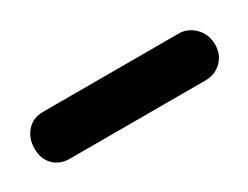

<svg xmlns="http://www.w3.org/2000/svg" viewBox="-27 -784 331 256"><g transform="rotate(-30 139.0 -656.0)"><path d="M34 -692H243Q257 -692 267.5 -681.5Q278 -671 278 -655Q278 -640 268 -630Q258 -620 243 -620H34Q19 -620 9.5 -629.5Q0 -639 0 -655Q0 -671 9.5 -681.5Q19 -692 34 -692Z"/></g></svg>

Font: AkaAcidDosis
Style: SemiBold
Weight: 600
Designer: Edgar Tolentino, Pablo Impallari, Igino Marini, Cyberella
Foundry: Edgar Tolentino, Pablo Impallari, Igino Marini, Cyberella
Version: Version 1.007